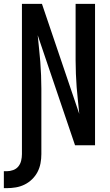

<svg xmlns="http://www.w3.org/2000/svg" viewBox="-54 -755 574 998"><path d="M-34 223V135H-19Q-2 135 14.5 129Q31 123 41.5 110Q52 97 56 80Q60 63 60 46V-735H164L358 -163Q355 -198 351 -232.5Q347 -267 344.5 -301.5Q342 -336 340.5 -371Q339 -406 339 -441V-735H440V0H336L142 -572Q145 -537 149 -502.5Q153 -468 155.5 -433.5Q158 -399 159.5 -364Q161 -329 161 -294V46Q161 70 156.5 94Q152 118 141 139Q130 160 112.5 177Q95 194 73.5 204.5Q52 215 28.5 219Q5 223 -19 223Z"/></svg>

Font: Iosevka Custom Semibold
Style: Regular
Weight: 600
Designer: Belleve Invis
Foundry: Belleve Invis
Version: Version 27.0.2; ttfautohint (v1.8.4)